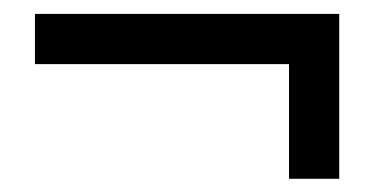

<svg xmlns="http://www.w3.org/2000/svg" viewBox="-20 -358 552 283"><path d="M480 -94.5H406V-263.5H31.5V-337.5H480Z"/></svg>

Font: Acari Sans Neue SemiBold
Style: Regular
Weight: 600
Designer: Alfredo Marco Pradil (font), Cristiano Sobral (main changes)
Foundry: Hanken Design Co. (font), Cristiano Sobral (main changes)
Version: Version 2.459;March 19, 2022;FontCreator 14.0.0.2808 64-bit;